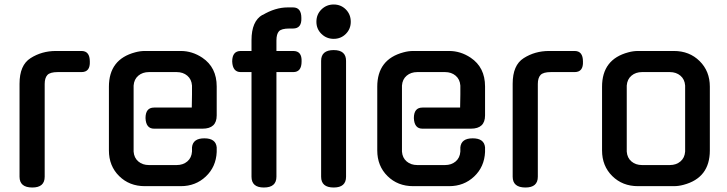

<svg xmlns="http://www.w3.org/2000/svg" viewBox="-20 -829 3236 855"><path d="M67 -42V-456Q67 -539 116 -570Q166 -602 229 -602H343Q380 -602 380 -555Q382 -508 343 -508H237Q203 -508 191 -495Q179 -482 179 -455V-42Q179 6 124 6Q67 6 67 -42Z M465 -443Q465 -565 582 -596Q604 -602 625 -602H785Q836 -602 881 -572Q945 -529 945 -444V-315Q945 -256 882 -256H666Q630 -256 628 -303Q628 -350 666 -350H834L835 -408V-448Q833 -476 814 -492Q795 -508 767 -508H643Q615 -508 596 -492Q577 -476 575 -448V-154Q577 -126 596 -110Q615 -94 643 -94H767Q795 -94 814 -110Q833 -126 835 -154V-173Q839 -213 890 -213Q941 -213 945 -173V-152Q942 -86 896.5 -43Q851 0 785 0H625Q556 0 510.5 -45Q465 -90 465 -159Z M1014 -555Q1014 -602 1052 -602H1100V-650Q1100 -735 1149 -763V-762Q1206 -796 1261 -796H1285Q1322 -796 1322 -749Q1324 -702 1285 -702H1269Q1233 -702 1222 -689.5Q1211 -677 1211 -649V-602H1286Q1325 -602 1323 -555Q1323 -508 1286 -508H1211V-42Q1211 6 1155 6Q1100 6 1100 -42V-508H1052Q1016 -508 1014 -555Z M1410 -558Q1410 -606 1466 -606Q1521 -606 1521 -558V-42Q1521 6 1466 6Q1410 6 1410 -42ZM1389 -732Q1389 -765 1411.5 -787Q1434 -809 1466 -809Q1498 -809 1520 -787Q1542 -765 1542 -732Q1542 -700 1520 -678Q1498 -656 1466 -656Q1434 -656 1411.5 -678Q1389 -700 1389 -732Z M1660 -443Q1660 -565 1777 -596Q1799 -602 1820 -602H1980Q2031 -602 2076 -572Q2140 -529 2140 -444V-315Q2140 -256 2077 -256H1861Q1825 -256 1823 -303Q1823 -350 1861 -350H2029L2030 -408V-448Q2028 -476 2009 -492Q1990 -508 1962 -508H1838Q1810 -508 1791 -492Q1772 -476 1770 -448V-154Q1772 -126 1791 -110Q1810 -94 1838 -94H1962Q1990 -94 2009 -110Q2028 -126 2030 -154V-173Q2034 -213 2085 -213Q2136 -213 2140 -173V-152Q2137 -86 2091.5 -43Q2046 0 1980 0H1820Q1751 0 1705.5 -45Q1660 -90 1660 -159Z M2263 -42V-456Q2263 -539 2312 -570Q2362 -602 2425 -602H2539Q2576 -602 2576 -555Q2578 -508 2539 -508H2433Q2399 -508 2387 -495Q2375 -482 2375 -455V-42Q2375 6 2320 6Q2263 6 2263 -42Z M2661 -443Q2661 -565 2778 -596Q2800 -602 2821 -602H2981Q3050 -602 3095.5 -557Q3141 -512 3141 -443V-159Q3141 -37 3024 -6Q3002 0 2981 0H2821Q2752 0 2706.5 -45Q2661 -90 2661 -159ZM2771 -448V-154Q2773 -126 2792 -110Q2811 -94 2839 -94H2963Q2991 -94 3010 -110Q3029 -126 3031 -154V-448Q3029 -476 3010 -492Q2991 -508 2963 -508H2839Q2811 -508 2792 -492Q2773 -476 2771 -448Z"/></svg>

Font: Gugi Cyrillic
Style: Regular
Weight: 400
Foundry: TAE System & Typefaces Co.
Version: Version 3.10 September 15, 2020